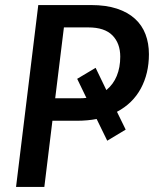

<svg xmlns="http://www.w3.org/2000/svg" viewBox="-20 -740 612 760"><path d="M187.5 -262 155.5 0H43.5L131.5 -720H340.5Q399.5 -720 442.8 -705.8Q486 -691.5 514.2 -665.8Q542.5 -640 556 -604.2Q569.5 -568.5 569.5 -525.5Q569.5 -449 537.5 -389.8Q505.5 -330.5 443 -297.5L477.5 -227L404.5 -183L362.5 -269Q344.5 -265.5 325 -263.8Q305.5 -262 284.5 -262ZM358.5 -471.5 401 -383.5Q428.5 -406 442.2 -439.5Q456 -473 456 -515.5Q456 -568.5 425 -600Q394 -631.5 329.5 -631.5H233L198.5 -351H295.5Q309 -351 322 -352.5L285.5 -428Z"/></svg>

Font: Lato Semibold
Style: Italic
Weight: 600
Italic angle: -7°
Designer: Lukasz Dziedzic
Foundry: tyPoland Lukasz Dziedzic
Version: Version 2.006; 2014-01-15